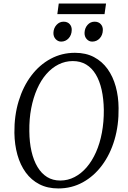

<svg xmlns="http://www.w3.org/2000/svg" viewBox="-20 -1050 721 1080"><path d="M308 10Q247.5 10 201.8 -13.5Q156 -37 125 -79.5Q94 -122 78 -179Q62 -236 61 -302.5Q60 -399.5 85 -481.5Q110 -563.5 156 -624.5Q202 -685.5 264.8 -719.2Q327.5 -753 401.5 -753Q463 -753 508.8 -728.8Q554.5 -704.5 585 -662Q615.5 -619.5 631 -563.2Q646.5 -507 647 -442.5Q648.5 -346.5 624.2 -264.2Q600 -182 554.2 -120.5Q508.5 -59 445.8 -24.5Q383 10 308 10ZM319 -34.5Q361.5 -34.5 399.2 -54Q437 -73.5 467.5 -109Q498 -144.5 520 -194Q542 -243.5 553.2 -303.8Q564.5 -364 564 -432Q563 -494 551.8 -544.5Q540.5 -595 518.8 -631.2Q497 -667.5 464.8 -687Q432.5 -706.5 389.5 -706.5Q347 -706.5 309.2 -687.5Q271.5 -668.5 241 -633.8Q210.5 -599 188.8 -549.8Q167 -500.5 155.5 -440.5Q144 -380.5 145 -312Q145.5 -249.5 157.2 -198.5Q169 -147.5 191 -110.8Q213 -74 245 -54.2Q277 -34.5 319 -34.5ZM324 -816Q306 -816 293 -830Q280 -844 280.5 -865.5Q281.5 -892 298 -910Q314.5 -928 337.5 -928Q359.5 -928 371.8 -914.5Q384 -901 383.5 -881.5Q383 -853 366 -834.5Q349 -816 324 -816ZM498.5 -816Q480.5 -816 467.8 -830Q455 -844 455.5 -865.5Q456.5 -892 472.5 -910Q488.5 -928 512 -928Q534 -928 546.5 -914.5Q559 -901 558.5 -881.5Q558 -853 541 -834.5Q524 -816 498.5 -816ZM310.5 -1030H576.5L568 -970.5H302.5Z"/></svg>

Font: Merriweather 36pt Light
Style: Italic
Weight: 300
Italic angle: -7.8°
Version: Version 2.101